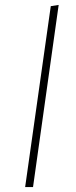

<svg xmlns="http://www.w3.org/2000/svg" viewBox="-20 -759 310 779"><path d="M218 -739 114 0H82L186 -734Z"/></svg>

Font: Fira Sans UltraLight
Style: Italic
Weight: 200
Italic angle: -8°
Designer: Carrois Corporate & Edenspiekermann AG
Foundry: Carrois Corporate GbR & Edenspiekermann AG
Version: Version 4.203;PS 004.203;hotconv 1.0.88;makeotf.lib2.5.64775